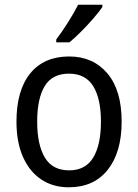

<svg xmlns="http://www.w3.org/2000/svg" viewBox="-20 -786 586 816"><path d="M497 -269Q497 -139 438 -64.5Q379 10 272 10Q205 10 155 -23.5Q105 -57 77.5 -119.5Q50 -182 50 -269Q50 -402 108.5 -474Q167 -546 274 -546Q375 -546 436 -474.5Q497 -403 497 -269ZM138 -269Q138 -171 170.5 -116.5Q203 -62 274 -62Q343 -62 376 -116Q409 -170 409 -269Q409 -367 376 -420Q343 -473 273 -473Q202 -473 170 -420Q138 -367 138 -269ZM415 -756Q402 -737 377.5 -708.5Q353 -680 325 -652Q297 -624 275 -606H219V-618Q243 -650 269 -691Q295 -732 312 -766H415Z"/></svg>

Font: Noto Sans Myanmar SemiCondensed
Style: Regular
Weight: 400
Width: 4
Designer: Monotype Design Team
Foundry: Monotype Imaging Inc.
Version: Version 2.107; ttfautohint (v1.8.4.7-5d5b)